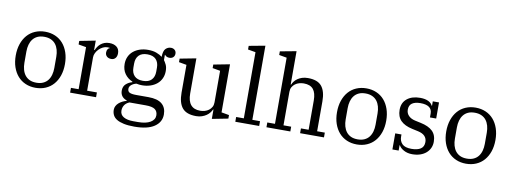

<svg xmlns="http://www.w3.org/2000/svg" viewBox="-72 -1185 4854 1821"><g transform="rotate(10 2355.0 -274.0)"><path d="M282 -37Q319 -37 346.5 -49.5Q374 -62 391.5 -84.5Q409 -107 417.5 -137.5Q426 -168 426 -204V-312Q426 -348 417.5 -378.5Q409 -409 391.5 -431.5Q374 -454 346.5 -466.5Q319 -479 282 -479Q244 -479 217 -466.5Q190 -454 172.5 -431.5Q155 -409 146.5 -378.5Q138 -348 138 -312V-204Q138 -168 146.5 -137.5Q155 -107 172.5 -84.5Q190 -62 217 -49.5Q244 -37 282 -37ZM282 12Q229 12 185 -7Q141 -26 110 -61.5Q79 -97 62 -146.5Q45 -196 45 -258Q45 -319 62 -369Q79 -419 110 -454.5Q141 -490 185 -509Q229 -528 282 -528Q335 -528 379 -509Q423 -490 454 -454.5Q485 -419 502 -369Q519 -319 519 -258Q519 -196 502 -146.5Q485 -97 454 -61.5Q423 -26 379 -7Q335 12 282 12Z M614 -46H688V-451L614 -464V-498L768 -528V-438H773Q780 -454 790.5 -470Q801 -486 816.5 -499Q832 -512 852.5 -520Q873 -528 900 -528Q944 -528 970.5 -507Q997 -486 997 -446Q997 -416 982 -399Q967 -382 943 -382Q916 -382 900 -396.5Q884 -411 884 -434Q884 -454 892.5 -466.5Q901 -479 912 -481V-483Q908 -484 902 -484.5Q896 -485 887 -485Q866 -485 845 -474.5Q824 -464 807.5 -447.5Q791 -431 780.5 -410Q770 -389 770 -368V-46H864V0H614Z M1269 212Q1209 212 1167 203Q1125 194 1099 178Q1073 162 1061.5 139Q1050 116 1050 88Q1050 68 1059 51Q1068 34 1083 21Q1098 8 1117 -1.5Q1136 -11 1156 -16V-20Q1093 -42 1093 -105Q1093 -145 1118.5 -168Q1144 -191 1178 -200V-205Q1131 -225 1103.5 -264Q1076 -303 1076 -358Q1076 -397 1090.5 -428.5Q1105 -460 1131.5 -482Q1158 -504 1194 -516Q1230 -528 1273 -528Q1320 -528 1353.5 -515.5Q1387 -503 1410 -485Q1411 -543 1432.5 -564Q1454 -585 1483 -585Q1505 -585 1519.5 -572Q1534 -559 1534 -537Q1534 -516 1520.5 -502.5Q1507 -489 1483 -489Q1455 -489 1440 -509H1437V-459Q1448 -444 1460 -420Q1472 -396 1472 -358Q1472 -319 1457 -287Q1442 -255 1415.5 -233Q1389 -211 1352.5 -199Q1316 -187 1273 -187Q1245 -187 1220 -193Q1194 -188 1173 -171.5Q1152 -155 1152 -132Q1152 -107 1171 -97Q1190 -87 1235 -87H1353Q1441 -87 1483.5 -51.5Q1526 -16 1526 50Q1526 124 1461 168Q1396 212 1269 212ZM1274 -230Q1329 -230 1356.5 -259Q1384 -288 1384 -338V-377Q1384 -427 1356.5 -456Q1329 -485 1274 -485Q1219 -485 1191.5 -456Q1164 -427 1164 -377V-338Q1164 -288 1191.5 -259Q1219 -230 1274 -230ZM1123 83Q1123 123 1157.5 143Q1192 163 1250 163H1297Q1372 163 1414.5 138Q1457 113 1457 71Q1457 33 1431 13.5Q1405 -6 1340 -6H1184Q1152 8 1137.5 31Q1123 54 1123 83Z M1829 12Q1736 12 1695.5 -36.5Q1655 -85 1655 -183V-451L1581 -464V-498L1737 -528V-190Q1737 -45 1858 -45Q1880 -45 1901.5 -51Q1923 -57 1940.5 -70Q1958 -83 1968.5 -102Q1979 -121 1979 -147V-451L1905 -464V-498L2061 -528V-65L2135 -52V-18L1981 12V-78H1977Q1971 -63 1958.5 -47Q1946 -31 1927.5 -18Q1909 -5 1884 3.5Q1859 12 1829 12Z M2205 -46H2279V-683L2205 -696V-731L2361 -760V-46H2435V0H2205Z M2505 -46H2579V-683L2505 -696V-731L2661 -760V-439H2665Q2671 -454 2683 -470Q2695 -486 2713.5 -499Q2732 -512 2756.5 -520Q2781 -528 2812 -528Q2905 -528 2945 -479.5Q2985 -431 2985 -334V-46H3059V0H2829V-46H2903V-327Q2903 -400 2874 -435.5Q2845 -471 2782 -471Q2760 -471 2738.5 -465Q2717 -459 2699.5 -446Q2682 -433 2671.5 -414Q2661 -395 2661 -369V-46H2735V0H2505Z M3376 -37Q3413 -37 3440.5 -49.5Q3468 -62 3485.5 -84.5Q3503 -107 3511.5 -137.5Q3520 -168 3520 -204V-312Q3520 -348 3511.5 -378.5Q3503 -409 3485.5 -431.5Q3468 -454 3440.5 -466.5Q3413 -479 3376 -479Q3338 -479 3311 -466.5Q3284 -454 3266.5 -431.5Q3249 -409 3240.5 -378.5Q3232 -348 3232 -312V-204Q3232 -168 3240.5 -137.5Q3249 -107 3266.5 -84.5Q3284 -62 3311 -49.5Q3338 -37 3376 -37ZM3376 12Q3323 12 3279 -7Q3235 -26 3204 -61.5Q3173 -97 3156 -146.5Q3139 -196 3139 -258Q3139 -319 3156 -369Q3173 -419 3204 -454.5Q3235 -490 3279 -509Q3323 -528 3376 -528Q3429 -528 3473 -509Q3517 -490 3548 -454.5Q3579 -419 3596 -369Q3613 -319 3613 -258Q3613 -196 3596 -146.5Q3579 -97 3548 -61.5Q3517 -26 3473 -7Q3429 12 3376 12Z M3910 12Q3863 12 3828 -7.5Q3793 -27 3782 -51H3778V0H3718V-155H3778V-134Q3778 -91 3805 -64Q3832 -37 3894 -37Q3951 -37 3982.5 -57.5Q4014 -78 4014 -123Q4014 -193 3929 -212L3869 -225Q3795 -241 3757.5 -279Q3720 -317 3720 -383Q3720 -451 3767 -489.5Q3814 -528 3893 -528Q3941 -528 3971.5 -513Q4002 -498 4012 -474H4016V-516H4076V-361H4016V-399Q4016 -479 3904 -479Q3853 -479 3824.5 -459.5Q3796 -440 3796 -398Q3796 -363 3819 -339.5Q3842 -316 3882 -307L3938 -295Q4015 -279 4053.5 -242Q4092 -205 4092 -139Q4092 -107 4079.5 -79.5Q4067 -52 4043.5 -31.5Q4020 -11 3986.5 0.5Q3953 12 3910 12Z M4428 -37Q4465 -37 4492.5 -49.5Q4520 -62 4537.5 -84.5Q4555 -107 4563.5 -137.5Q4572 -168 4572 -204V-312Q4572 -348 4563.5 -378.5Q4555 -409 4537.5 -431.5Q4520 -454 4492.5 -466.5Q4465 -479 4428 -479Q4390 -479 4363 -466.5Q4336 -454 4318.5 -431.5Q4301 -409 4292.5 -378.5Q4284 -348 4284 -312V-204Q4284 -168 4292.5 -137.5Q4301 -107 4318.5 -84.5Q4336 -62 4363 -49.5Q4390 -37 4428 -37ZM4428 12Q4375 12 4331 -7Q4287 -26 4256 -61.5Q4225 -97 4208 -146.5Q4191 -196 4191 -258Q4191 -319 4208 -369Q4225 -419 4256 -454.5Q4287 -490 4331 -509Q4375 -528 4428 -528Q4481 -528 4525 -509Q4569 -490 4600 -454.5Q4631 -419 4648 -369Q4665 -319 4665 -258Q4665 -196 4648 -146.5Q4631 -97 4600 -61.5Q4569 -26 4525 -7Q4481 12 4428 12Z"/></g></svg>

Font: IBM Plex Serif
Style: Regular
Weight: 400
Designer: Mike Abbink, Paul van der Laan, Pieter van Rosmalen
Foundry: Bold Monday
Version: Version 3.001